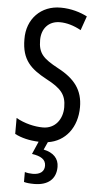

<svg xmlns="http://www.w3.org/2000/svg" viewBox="-63 -762 539 1040"><g transform="rotate(5 206.5 -242.0)"><path d="M282 137C282 92 253 61 199 50L218 8C313 -6 375 -86 375 -196C375 -288 331 -347 238 -396C155 -441 128 -467 128 -540C128 -601 165 -645 227 -645C263 -645 302 -634 342 -612L369 -689C332 -708 281 -724 225 -724C118 -725 41 -647 43 -536C43 -423 95 -378 180 -332C262 -289 290 -257 290 -188C290 -123 251 -69 184 -69C139 -69 83 -82 38 -108V-21C75 -2 118 8 168 10L138 79C186 86 214 102 214 137C214 166 194 186 151 186C136 186 121 184 108 180V234C121 238 140 240 164 240C238 240 282 204 282 137Z"/></g></svg>

Font: Noto Sans Gurmukhi UI ExtraCondensed
Style: Regular
Weight: 400
Width: 2
Designer: Jelle Bosma - Monotype Design Team
Foundry: Monotype Imaging Inc.
Version: Version 2.004